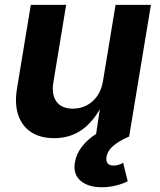

<svg xmlns="http://www.w3.org/2000/svg" viewBox="-20 -566 663 796"><path d="M204.4 6.8Q148.2 6.8 109.9 -17.7Q71.7 -42.3 55.8 -88.5Q40 -134.6 50.4 -198.7L107.8 -545.9H254.2L201.2 -224.2Q193 -173.6 214.3 -144.5Q235.5 -115.5 282 -115.5Q312.9 -115.5 339 -128.9Q365 -142.3 383 -167.9Q401 -193.5 406.9 -229.8L459.1 -545.9H605.7L515.4 0H376.9L397.3 -136.3H405.8Q373 -67.5 322.9 -30.3Q272.9 6.8 204.4 6.8ZM402.1 210.3Q345.3 210.3 313.8 183.2Q282.3 156.2 290.6 107.1Q296.2 72.7 319.7 42Q343.3 11.4 378.2 -10.7L515.4 0Q473 18.4 449.3 38.8Q425.6 59.2 421.5 84.7Q418.8 101.7 426.3 111.1Q433.8 120.4 450.9 120.4Q461.7 120.4 471.8 117.2Q481.9 114 490.6 109.1L509.4 185.6Q489.9 195.7 461.1 203Q432.4 210.3 402.1 210.3Z"/></svg>

Font: Adwaita Sans
Style: Italic
Weight: 400
Italic angle: -9.39999°
Designer: Rasmus Andersson
Foundry: rsms
Version: Version 4.001;git-9221beed3